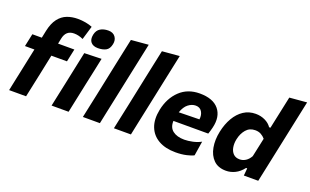

<svg xmlns="http://www.w3.org/2000/svg" viewBox="-83 -1159 2562 1585"><g transform="rotate(20 1197.5 -367.0)"><path d="M48.5 0Q59.5 -53.5 70.2 -103.8Q81 -154 94 -216L104.5 -266Q110 -292 116.5 -323Q123 -354 130 -386.5H47L71 -499H154Q157.5 -516 161 -532.5Q164.5 -549 167.5 -564Q182.5 -634.5 213.8 -674.5Q245 -714.5 288 -730.8Q331 -747 381 -747Q416 -747 450.8 -740.8Q485.5 -734.5 510 -724L474 -604Q434 -623 393.5 -623Q322 -623 306.5 -546Q304.5 -536 301.5 -521.2Q298.5 -506.5 297 -499H440L416 -386.5H279L243.5 -216.5Q230 -153.5 219.5 -103.5Q209 -53.5 197.5 0ZM421.5 0Q433 -53.5 443.5 -103.8Q454 -154 467.5 -216L478 -266Q493.5 -341 504.8 -393.2Q516 -445.5 527 -499L677.5 -503.5Q666 -448.5 654.8 -395.2Q643.5 -342 627 -266L616.5 -216Q603.5 -154 592.8 -103.5Q582 -53 571 0ZM617.5 -576Q576 -576 555.5 -599.8Q535 -623.5 544 -667.5Q552.5 -707.5 581.2 -725Q610 -742.5 651.5 -742.5Q693 -742.5 713 -715.2Q733 -688 725 -650Q716 -606 687.8 -591Q659.5 -576 617.5 -576Z M696.5 0Q708 -53 718.5 -103.5Q729 -154 742.5 -216L800.5 -493Q813.5 -554 826 -613.2Q838.5 -672.5 851.5 -733L1003.5 -746Q991 -687 977.8 -624.5Q964.5 -562 950 -493.5L891.5 -216.5Q878 -153 867.5 -103.2Q857 -53.5 846 0Z M969 0Q980.5 -53 991 -103.5Q1001.5 -154 1015 -216L1073 -493Q1086 -554 1098.5 -613.2Q1111 -672.5 1124 -733L1276 -746Q1263.5 -687 1250.2 -624.5Q1237 -562 1222.5 -493.5L1164 -216.5Q1150.5 -153 1140 -103.2Q1129.5 -53.5 1118.5 0Z M1514 13Q1424 13 1363.5 -21.8Q1303 -56.5 1278.5 -120.5Q1254 -184.5 1272 -272.5Q1294.5 -381 1363.8 -446.8Q1433 -512.5 1538 -512.5Q1655.5 -512.5 1707 -449.8Q1758.5 -387 1733.5 -284Q1725.5 -251 1716 -225H1410Q1407.5 -167 1444.8 -138.5Q1482 -110 1546.5 -110Q1578.5 -110 1618.8 -118.5Q1659 -127 1691.5 -145L1671.5 -18Q1651.5 -6.5 1609.2 3.2Q1567 13 1514 13ZM1541 -407Q1507 -407 1476 -383Q1445 -359 1427 -307L1607.5 -310.5Q1613 -350 1595.5 -378.5Q1578 -407 1541 -407Z M1957 13.5Q1887.5 13.5 1847.5 -26.5Q1807.5 -66.5 1795.8 -131.5Q1784 -196.5 1800 -272Q1815 -343 1846.5 -397.2Q1878 -451.5 1924.2 -482Q1970.5 -512.5 2030 -512.5Q2074.5 -512.5 2112.2 -494.5Q2150 -476.5 2170 -446H2182L2192 -493.5Q2205 -554 2217.5 -613.2Q2230 -672.5 2243 -733L2395 -746Q2382.5 -687 2369.2 -624.5Q2356 -562 2341.5 -493.5L2283 -216.5Q2269.5 -153 2259 -103.2Q2248.5 -53.5 2237 0H2110.5L2116.5 -65H2106.5Q2074.5 -24 2036 -5.2Q1997.5 13.5 1957 13.5ZM2031 -113.5Q2058 -113.5 2082.8 -128.8Q2107.5 -144 2125 -175.5L2160.5 -341Q2145 -360 2123.2 -372Q2101.5 -384 2072.5 -384Q2022.5 -384 1992.2 -348.5Q1962 -313 1951 -260.5Q1943 -222.5 1948.8 -189Q1954.5 -155.5 1975 -134.5Q1995.5 -113.5 2031 -113.5Z"/></g></svg>

Font: Commissioner
Style: Bold Italic
Weight: 700
Italic angle: -12°
Designer: Kostas Bartsokas
Foundry: Kostas Bartsokas
Version: Version 1.000; ttfautohint (v1.8.3)